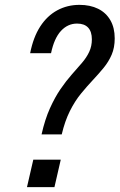

<svg xmlns="http://www.w3.org/2000/svg" viewBox="-20 -770 492 790"><path d="M151 -217Q165 -279 185.5 -324.5Q206 -370 229 -403.5Q252 -437 275 -463Q298 -489 317 -511Q336 -533 347 -556.5Q358 -580 358 -608Q358 -640 342.5 -656.5Q327 -673 297 -673Q259 -673 231 -643Q203 -613 190 -551H104Q117 -617 145.5 -661Q174 -705 215.5 -727.5Q257 -750 307 -750Q351 -750 383.5 -734Q416 -718 434 -687Q452 -656 452 -612Q452 -574 439.5 -545Q427 -516 406.5 -491Q386 -466 362 -440.5Q338 -415 313 -384.5Q288 -354 267.5 -313Q247 -272 234 -217ZM91 0 117 -113H230L204 0Z"/></svg>

Font: Instrument Sans Condensed Medium
Style: Italic
Weight: 500
Width: 3
Italic angle: -13°
Designer: Rodrigo Fuenzalida
Foundry: fragTYPE
Version: Version 1.000;gftools[0.9.28]